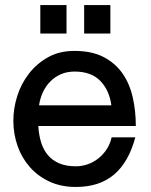

<svg xmlns="http://www.w3.org/2000/svg" viewBox="-20 -727 600 762"><path d="M314 -594V-707H418V-594ZM140 -594V-707H244V-594ZM132 -227Q134 -192 143 -162.5Q152 -133 169.5 -112Q187 -91 214.5 -79Q242 -67 281 -67Q305 -67 328 -75Q351 -83 370 -98Q389 -113 403 -134Q417 -155 423 -182H517Q491 -84 433 -34.5Q375 15 281 15Q222 15 176 -6.5Q130 -28 98 -64.5Q66 -101 49.5 -148.5Q33 -196 33 -248Q33 -297 48.5 -346Q64 -395 95 -435Q126 -475 171 -500Q216 -525 275 -525Q344 -525 390.5 -501Q437 -477 465.5 -436.5Q494 -396 506.5 -342Q519 -288 519 -227ZM276 -443Q246 -443 222 -432.5Q198 -422 180 -404Q162 -386 150.5 -361.5Q139 -337 135 -309H422Q414 -369 378 -406Q342 -443 276 -443Z"/></svg>

Font: Gen
Style: Regular
Weight: 400
Version: Version 1.000;PS 001.001;hotconv 1.0.56